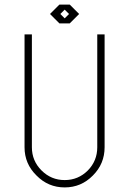

<svg xmlns="http://www.w3.org/2000/svg" viewBox="-20 -817 562 837"><path d="M436 -667V-175Q436 -103 385 -52Q334 0 262 0Q190 0 139 -52Q87 -103 87 -175V-667H119V-175Q119 -116 161 -74Q203 -32 262 -32Q321 -32 363 -74Q404 -116 404 -175V-667ZM284 -715H239L198 -756L239 -797H284L325 -756ZM262 -737 281 -756 262 -775 243 -756Z"/></svg>

Font: Zector
Style: Regular
Weight: 400
Designer: GGBot
Version: 0.72